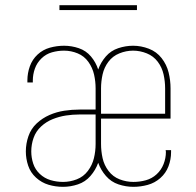

<svg xmlns="http://www.w3.org/2000/svg" viewBox="-20 -715 760 743"><path d="M224 8Q253 8 281.5 -1.5Q310 -11 330 -34Q350 -57 360 -85Q370 -57 390 -34Q410 -11 438.5 -1.5Q467 8 496 8Q524 8 551.5 0.5Q579 -7 600.5 -26Q622 -45 632 -71.5Q642 -98 642 -126Q642 -130 642 -134H621Q622 -130 622 -127Q622 -103 613 -80Q604 -57 586 -40.5Q568 -24 544.5 -17.5Q521 -11 496 -11Q469 -11 443 -21Q417 -31 400 -53.5Q383 -76 377 -103Q371 -130 371 -158V-256H640V-373Q640 -404 632.5 -434.5Q625 -465 605.5 -490Q586 -515 556 -526.5Q526 -538 495 -538Q466 -538 437.5 -528.5Q409 -519 389.5 -496.5Q370 -474 360 -446Q351 -474 332 -496.5Q313 -519 285 -528.5Q257 -538 228 -538Q200 -538 173 -530.5Q146 -523 125.5 -504Q105 -485 95.5 -458.5Q86 -432 86 -404Q86 -400 86 -396H107Q107 -400 107 -403Q107 -427 115 -449.5Q123 -472 140.5 -489Q158 -506 181 -512.5Q204 -519 228 -519Q255 -519 280.5 -508.5Q306 -498 322 -475.5Q338 -453 344 -426.5Q350 -400 350 -373V-291H288Q258 -291 228.5 -286.5Q199 -282 171.5 -270Q144 -258 122 -237.5Q100 -217 90 -188Q80 -159 80 -129Q80 -101 89 -74Q98 -47 119.5 -27.5Q141 -8 168 0Q195 8 224 8ZM371 -275V-373Q371 -400 377 -427Q383 -454 399.5 -476Q416 -498 442 -508.5Q468 -519 495 -519Q522 -519 548 -508.5Q574 -498 590.5 -476Q607 -454 613 -427Q619 -400 619 -373V-275ZM224 -11Q199 -11 175.5 -18Q152 -25 134 -42Q116 -59 108.5 -82Q101 -105 101 -129Q101 -156 110 -181.5Q119 -207 139 -225.5Q159 -244 184 -254Q209 -264 235 -268Q261 -272 288 -272H350V-158Q350 -130 343.5 -103Q337 -76 320 -53.5Q303 -31 277 -21Q251 -11 224 -11ZM210 -676H510V-695H210Z"/></svg>

Font: Iosevka Sparkle Thin
Style: Regular
Weight: 100
Designer: Belleve Invis
Foundry: Belleve Invis
Version: Version 4.5.0; ttfautohint (v1.8.3)